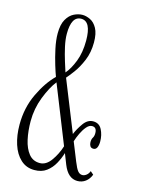

<svg xmlns="http://www.w3.org/2000/svg" viewBox="-110 -774 631 849"><g transform="rotate(15 205.0 -350.0)"><path d="M131.5 9Q94.5 9 68.8 -14.8Q43 -38.5 30 -78.8Q17 -119 17 -168.5Q17 -246 47.8 -310.5Q78.5 -375 118 -413.5Q111.5 -430.5 101.5 -463.2Q91.5 -496 83.5 -533.2Q75.5 -570.5 75.5 -601.5Q75.5 -642.5 89 -666Q102.5 -689.5 122.2 -699.2Q142 -709 161 -709Q178 -709 196.8 -700Q215.5 -691 228.2 -668Q241 -645 241 -604Q241 -558 225.5 -521Q210 -484 191 -458.5Q172 -433 162 -422L255.5 -189Q266 -214.5 284.5 -240.5Q303 -266.5 328.5 -266.5Q356 -266.5 368.5 -242.2Q381 -218 381 -188Q381 -170.5 375.8 -160Q370.5 -149.5 360 -149.5Q349 -149.5 344.5 -157.2Q340 -165 340 -175Q340 -188 345.2 -196.2Q350.5 -204.5 350.5 -218Q350.5 -245 329 -245Q316 -245 304 -231Q292 -217 282.5 -197Q273 -177 267.5 -159L301.5 -74.5Q313 -45.5 321.8 -35Q330.5 -24.5 342.5 -24.5Q351.5 -24.5 360.8 -31.5Q370 -38.5 374.5 -51L389 -38.5Q381 -17.5 365 -5.5Q349 6.5 328 6.5Q285 6.5 262.5 -50L243.5 -98.5Q236 -73.5 222.5 -48.8Q209 -24 187 -7.5Q165 9 131.5 9ZM115 -610Q115 -584.5 122.2 -552Q129.5 -519.5 138.8 -489.8Q148 -460 153.5 -443.5Q174 -467 189.8 -507.8Q205.5 -548.5 205.5 -603Q205.5 -691 160 -691Q115 -691 115 -610ZM60.5 -196Q60.5 -151 69 -112.5Q77.5 -74 96.5 -50.5Q115.5 -27 147 -27Q176 -27 198 -57.8Q220 -88.5 232 -126.5L126.5 -391Q102 -360 81.2 -306.8Q60.5 -253.5 60.5 -196Z"/></g></svg>

Font: Imbue 50pt ExtraLight
Style: Regular
Weight: 200
Designer: Tyler Finck
Foundry: Etcetera Type Company
Version: Version 1.102; ttfautohint (v1.8.3)